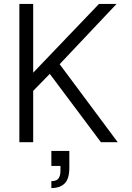

<svg xmlns="http://www.w3.org/2000/svg" viewBox="-20 -720 670 972"><path d="M78 0V-700H148V-352L481 -700H570L282 -395L576 0H491L232 -346L148 -260V0ZM240 232V197Q266 197 276 183.5Q286 170 286 145V120H240V44H331V130Q331 185 307.5 208.5Q284 232 240 232Z"/></svg>

Font: Host Grotesk Light
Style: Regular
Weight: 300
Designer: Doukan Karapınar
Foundry: Element Type
Version: Version 1.003